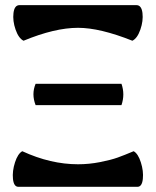

<svg xmlns="http://www.w3.org/2000/svg" viewBox="-20 -720 601 740"><path d="M70.8 -563Q51.8 -572.3 40 -606Q28.3 -639.6 32 -669.9Q35.6 -700.2 55.2 -700.2H505.9Q525.4 -700.2 529.1 -669.9Q532.7 -639.6 521 -606Q509.3 -572.3 490.2 -563Q365.2 -612.8 280.8 -612.8Q190.9 -612.8 70.8 -563ZM50.8 0Q33.2 0 30 -30.3Q26.9 -60.5 37.8 -94.2Q48.8 -127.9 65.9 -137.2Q174.8 -86.9 280.8 -86.9Q323.2 -86.9 365.5 -95.2Q407.7 -103.5 433.6 -112.8Q459.5 -122.1 495.1 -137.2Q512.2 -127.9 522.9 -94.2Q533.7 -60.5 530.5 -30.3Q527.3 0 509.8 0ZM117.2 -314.9Q100.6 -357.4 117.2 -397H448.2Q462.4 -356.4 448.2 -314.9Z"/></svg>

Font: Arima
Style: Bold
Weight: 700
Designer: Joana Correia and Natanael Gama
Foundry: NDISCOVER
Version: Version 1.100;Glyphs 3.1.2 (3151)